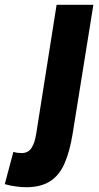

<svg xmlns="http://www.w3.org/2000/svg" viewBox="-135 -564 415 804"><path d="M256 -544 169 -3Q157 71 135 121Q113 171 74 195.5Q35 220 -25 220Q-42 220 -67 217Q-92 214 -115 207L-79 72Q-69 75 -60.5 76Q-52 77 -44 77Q-17 77 -3 55.5Q11 34 17 -6L102 -544Z"/></svg>

Font: Georama ExtraCondensed Thin
Style: Bold Italic
Weight: 700
Italic angle: -9°
Version: Version 1.001